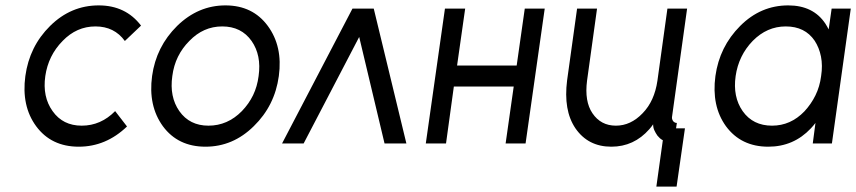

<svg xmlns="http://www.w3.org/2000/svg" viewBox="-20 -532 3175 712"><path d="M346 -512Q243 -512 166 -436Q89 -360 74 -250Q59 -139 114 -64Q170 12 272 12Q373 12 451 -63L407 -120Q354 -66 283 -66Q213 -66 175 -120Q137 -173 148 -250Q159 -326 212 -380Q264 -434 334 -434Q404 -434 443 -380L503 -437Q446 -512 346 -512Z M816 -512Q715 -512 637 -436Q559 -359 544 -250Q529 -140 584 -64Q640 12 742 12Q844 12 921 -64Q999 -140 1014 -250Q1029 -360 973 -436Q917 -512 816 -512ZM804 -434Q875 -434 913 -380Q950 -327 939 -250Q934 -211 918.5 -179Q903 -147 877 -120Q824 -66 753 -66Q683 -66 645 -120Q608 -173 619 -250Q624 -289 640 -321.5Q656 -354 682 -380Q734 -434 804 -434Z M1026 0 1287 -500H1366L1487 0H1406L1312 -395L1106 0Z M1559 0H1634L1663 -211H1885L1855 0H1929L2000 -500H1926L1896 -289H1675L1705 -500H1630Z M2120 -500 2083 -234Q2076 -179 2083.5 -134.5Q2091 -90 2114 -56Q2161 12 2247 12Q2331 12 2388 -53Q2392 -58 2395.5 -62Q2399 -66 2402 -71Q2402 -59 2406.5 -49Q2411 -39 2418 -29Q2422 -24 2427 -19.5Q2432 -15 2438 -12L2414 160H2489L2520 -56H2487L2490 -76Q2482 -76 2476 -83Q2471 -91 2472 -98L2528 -500H2455L2418 -233Q2407 -157 2363 -112Q2319 -66 2264 -66Q2208 -66 2177 -112Q2147 -156 2157 -233L2194 -500Z M3064 -500 3053 -423Q3050 -428 3047 -434Q3044 -440 3041 -444Q2996 -512 2903 -512Q2801 -512 2725 -436Q2648 -359 2633 -250Q2618 -139 2672 -64Q2728 12 2829 12Q2923 12 2987 -56Q2991 -60 2995.5 -65.5Q3000 -71 3004 -76L2994 0H3065L3135 -500ZM2894 -434Q2965 -434 3001 -381Q3018 -355 3024.5 -322Q3031 -289 3025 -250Q3020 -211 3004 -178.5Q2988 -146 2963 -119Q2912 -66 2843 -66Q2772 -66 2734 -120Q2697 -173 2708 -250Q2719 -326 2771 -380Q2824 -434 2894 -434Z"/></svg>

Font: Unageo
Style: Regular-Italic
Weight: 400
Designer: Richard Sepsi
Foundry: Richard Sepsi
Version: Version 2.000